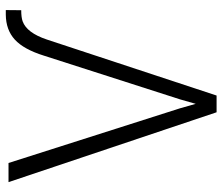

<svg xmlns="http://www.w3.org/2000/svg" viewBox="-72 -688 760 656"><g transform="rotate(-90 308.0 -360.0)"><path d="M266.1 -124.5 281.2 -71.3 296.4 -124.5 445.8 -589.8Q467.3 -658.7 500.5 -689.2Q533.7 -719.7 585.9 -720.2H601.6L601.1 -667.5Q576.7 -667.5 563 -662.6Q523.9 -648.4 501 -580.1L309.6 0H252.4L13.7 -710.9H79.1Z"/></g></svg>

Font: RobotoInd Light
Style: Regular
Weight: 300
Designer: Google
Version: Version 2.001151; 2014